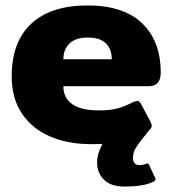

<svg xmlns="http://www.w3.org/2000/svg" viewBox="-20 -515 634 706"><path d="M527 -198H213Q213 -155 245.5 -132Q278 -109 344 -109Q385 -109 412.5 -116.5Q440 -124 468 -139Q480 -144 484 -144Q493 -144 499 -132L533 -68Q538 -58 538 -53Q538 -46 532 -40Q532 -40 530 -38Q492 9 480.5 27Q469 45 469 65Q469 92 493 92Q507 92 515 88Q521 86 522 86Q526 86 529 93L550 138Q552 142 552 144Q552 150 540 155Q505 171 438 171Q388 171 362.5 146Q337 121 337 82Q337 50 357 14Q344 15 314 15Q230 15 164.5 -13Q99 -41 61 -97Q23 -153 23 -234Q23 -361 95 -428Q167 -495 302 -495Q434 -495 502.5 -429.5Q571 -364 571 -248Q571 -198 527 -198ZM391 -297Q391 -335 369 -356Q347 -377 303 -377Q259 -377 236 -355.5Q213 -334 213 -297Z"/></svg>

Font: Mitr SemiBold
Style: Regular
Weight: 600
Designer: Thanarat Vachiruckul
Foundry: Cadson Demak
Version: Version 1.002